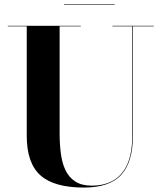

<svg xmlns="http://www.w3.org/2000/svg" viewBox="-20 -872 764 908"><path d="M707 -750V-747.5H608.5V-230Q608.5 -106.5 553.8 -45.8Q499 15 376.5 15Q236 15 171.2 -42.8Q106.5 -100.5 106.5 -230V-747.5H17V-750H362V-747.5H262V-240Q262 -190.5 267.8 -146Q273.5 -101.5 289.5 -67.5Q305.5 -33.5 335.8 -13.8Q366 6 414 6Q473.5 6 516.5 -19Q559.5 -44 582.5 -96.2Q605.5 -148.5 605.5 -230V-747.5H511.5V-750ZM282.5 -850V-852.5H522.5V-850Z"/></svg>

Font: Bodoni Moda 72pt
Style: Bold
Weight: 700
Designer: Owen Earl
Foundry: indestructible type
Version: Version 2.004